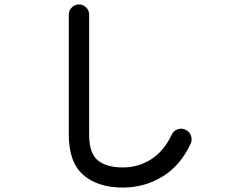

<svg xmlns="http://www.w3.org/2000/svg" viewBox="-20 -805 1040 857"><path d="M528.3 32.2Q417 32.2 352.1 -23.9Q287.1 -80.1 287.1 -204.1V-740.2Q287.1 -758.8 300.8 -772Q314.5 -785.2 332 -785.2Q350.6 -785.2 364.3 -772Q377.9 -758.8 377.9 -740.2V-204.1Q377.9 -121.1 416.5 -89.4Q455.1 -57.6 528.3 -57.6Q598.6 -57.6 655.8 -94.7Q712.9 -131.8 747.1 -205.1Q754.9 -221.7 773.4 -228Q792 -234.4 808.6 -225.6Q826.2 -217.8 832.5 -199.2Q838.9 -180.7 831.1 -164.1Q786.1 -66.4 705.6 -17.1Q625 32.2 528.3 32.2Z"/></svg>

Font: KTXP_ComRound
Style: Medium
Weight: 500
Version: Version 1.01;May 16, 2022;FontCreator 13.0.0.2683 64-bit